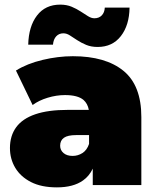

<svg xmlns="http://www.w3.org/2000/svg" viewBox="-20 -800 679 830"><path d="M381 0V-71Q366 -39 339 -20Q297 10 226 10Q159 10 114 -13Q69 -36 46 -74.5Q23 -113 23 -160Q23 -213 50 -250Q77 -287 132.5 -306Q188 -325 273 -325H364Q359 -352 341 -368Q316 -389 261 -389Q224 -389 186 -377.5Q148 -366 121 -346L49 -495Q97 -525 164 -541Q231 -557 295 -557Q436 -557 513.5 -494Q591 -431 591 -294V0ZM365 -216H309Q273 -216 256.5 -204.5Q240 -193 240 -170Q240 -151 254.5 -138.5Q269 -126 294 -126Q317 -126 336.5 -138.5Q356 -151 365 -178ZM402 -597Q374 -597 352.5 -606Q331 -615 313.5 -626.5Q296 -638 282 -647Q268 -656 254 -656Q235 -656 223 -643Q211 -630 209 -607H102Q104 -686 140 -733Q176 -780 240 -780Q268 -780 289.5 -771Q311 -762 328.5 -750.5Q346 -739 360.5 -730Q375 -721 388 -721Q408 -721 420 -733.5Q432 -746 433 -767H540Q539 -691 502.5 -644Q466 -597 402 -597Z"/></svg>

Font: Montserrat Thin Black
Style: Regular
Weight: 900
Version: Version 9.000